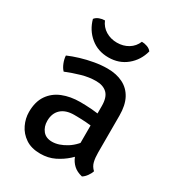

<svg xmlns="http://www.w3.org/2000/svg" viewBox="-171 -804 848 923"><g transform="rotate(30 253.0 -343.0)"><path d="M45 -134Q45 -191 70 -227.5Q95 -264 138 -281.2Q181 -298.5 235.5 -298.5Q264 -298.5 299.8 -296Q335.5 -293.5 365.5 -286V-220Q338.5 -226.5 304.5 -228.5Q270.5 -230.5 241 -230.5Q194 -230.5 168.2 -206.8Q142.5 -183 142.5 -141Q142.5 -109 160.2 -87Q178 -65 212 -65Q249 -65 290.8 -91Q332.5 -117 360.5 -167.5L376 -90.5Q358 -69.5 331.5 -45.5Q305 -21.5 270 -4.2Q235 13 191.5 13Q142 13 109.5 -9Q77 -31 61 -64.8Q45 -98.5 45 -134ZM458.5 -43Q454.5 -30 443.8 -15Q433 0 420.5 7.5Q390 0.5 371.8 -16.5Q353.5 -33.5 344.5 -56.8Q335.5 -80 334 -106.5V-333Q334 -382 312 -403Q290 -424 251 -424Q212.5 -424 172.2 -412.5Q132 -401 92.5 -385Q80.5 -397 72.2 -417.8Q64 -438.5 63 -457.5Q90.5 -469.5 125.2 -480Q160 -490.5 197.2 -497Q234.5 -503.5 268.5 -503.5Q318 -503.5 354.5 -485.2Q391 -467 410.8 -430Q430.5 -393 430.5 -336V-131Q430.5 -102 435.8 -80.5Q441 -59 458.5 -43ZM400.5 -675Q386 -620 344.2 -585.8Q302.5 -551.5 244 -551.5Q185.5 -551.5 144 -585.8Q102.5 -620 87.5 -675Q96.5 -686.5 111.5 -692Q126.5 -697.5 141.5 -697.5Q154 -667 181.8 -650.2Q209.5 -633.5 244 -633.5Q279 -633.5 306.5 -650.2Q334 -667 346.5 -697.5Q361.5 -697.5 376.8 -692Q392 -686.5 400.5 -675Z"/></g></svg>

Font: Signika Negative
Style: Regular
Weight: 400
Designer: Anna Giedry
Foundry: Anna Giedry
Version: Version 2.001